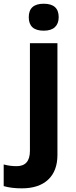

<svg xmlns="http://www.w3.org/2000/svg" viewBox="-84 -780 409 1040"><path d="M152.8 -613.8Q71.8 -613.8 71.8 -686.8Q71.8 -759.8 152.8 -759.8Q233.9 -759.8 233.9 -687Q233.9 -652.3 213.6 -633.1Q193.4 -613.8 152.8 -613.8ZM5.9 120.1Q78.1 120.1 78.1 37.1V-545.9H227.1V59.1Q227.1 146 176.8 193.1Q126.5 240.2 34.2 240.2Q-22.9 240.2 -64 228V110.8Q-29.8 120.1 5.9 120.1Z"/></svg>

Font: NotoSans-Bold
Style: Bold
Weight: 700
Designer: Monotype Design team
Foundry: Monotype Imaging Inc.
Version: Version 1.04